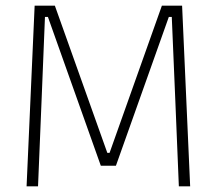

<svg xmlns="http://www.w3.org/2000/svg" viewBox="-20 -659 766 679"><path d="M114.5 0H74L102.5 -639H174L359.5 -118.5H367.5L552.5 -639H624L652.5 0H612.5L600 -303.5L587.5 -599H577L390 -73H336.5L149.5 -599H139L127 -303Z"/></svg>

Font: Anek Malayalam Medium ExtraLight
Style: Regular
Weight: 250
Version: Version 1.003